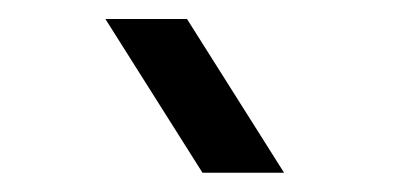

<svg xmlns="http://www.w3.org/2000/svg" viewBox="-20 -740 420 200"><path d="M275.9 -560.1H190.9L89.8 -720.2H174.8Z"/></svg>

Font: Laconic
Style: Regular
Weight: 400
Designer: Robby Woodard
Version: Version 1.000